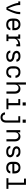

<svg xmlns="http://www.w3.org/2000/svg" viewBox="3101 -3876 998 7240"><g transform="rotate(90 3600.0 -256.0)"><path d="M252 0Q235 -36 217.5 -71.5Q200 -107 184 -143.5Q168 -180 153 -217Q138 -254 125 -292Q112 -330 102 -368.5Q92 -407 89 -447H32V-520H171V-468Q171 -432 178.5 -396.5Q186 -361 195.5 -326Q205 -291 217 -257Q229 -223 242 -189.5Q255 -156 269 -122.5Q283 -89 298 -56L300 -59L302 -56L304 -62Q319 -95 332.5 -127.5Q346 -160 359 -193.5Q372 -227 383.5 -260.5Q395 -294 405 -328Q415 -362 422 -397Q429 -432 429 -468V-520H512V-468Q512 -426 502 -385.5Q492 -345 479 -305.5Q466 -266 451 -227.5Q436 -189 419 -150.5Q402 -112 384 -74.5Q366 -37 348 0Z M902 8Q873 8 843.5 3Q814 -2 787.5 -15Q761 -28 739.5 -48.5Q718 -69 704.5 -95.5Q691 -122 685.5 -151Q680 -180 680 -210V-310Q680 -339 685 -368.5Q690 -398 703.5 -424Q717 -450 738.5 -471Q760 -492 786 -505Q812 -518 841.5 -523Q871 -528 900 -528Q929 -528 958.5 -523Q988 -518 1014 -505Q1040 -492 1061.5 -471Q1083 -450 1096.5 -424Q1110 -398 1115 -368.5Q1120 -339 1120 -310V-223H763V-210Q763 -191 766 -172Q769 -153 777 -136Q785 -119 798.5 -104.5Q812 -90 828.5 -81.5Q845 -73 864 -69.5Q883 -66 902 -66Q924 -66 945 -69Q966 -72 985.5 -81Q1005 -90 1019 -107Q1033 -124 1035 -146H1118Q1116 -121 1106.5 -98Q1097 -75 1081 -56.5Q1065 -38 1044 -25Q1023 -12 999.5 -4.5Q976 3 951.5 5.5Q927 8 902 8ZM763 -297H1037V-310Q1037 -329 1034 -347.5Q1031 -366 1023 -383.5Q1015 -401 1002.5 -415Q990 -429 973 -438Q956 -447 937.5 -451Q919 -455 900 -455Q881 -455 862.5 -451Q844 -447 827 -438Q810 -429 797.5 -415Q785 -401 777 -383.5Q769 -366 766 -347.5Q763 -329 763 -310Z M1280 0V-74H1357V-447H1280V-520H1440V-385Q1455 -419 1481 -446.5Q1507 -474 1540.5 -490.5Q1574 -507 1611 -513.5Q1648 -520 1686 -520H1727V-375H1644V-446Q1626 -444 1607.5 -441Q1589 -438 1571.5 -432.5Q1554 -427 1537 -419.5Q1520 -412 1504.5 -401.5Q1489 -391 1476.5 -377.5Q1464 -364 1455.5 -347.5Q1447 -331 1443.5 -312.5Q1440 -294 1440 -276V-74H1532V0Z M2099 8Q2074 8 2050 5.5Q2026 3 2002.5 -4Q1979 -11 1957.5 -23.5Q1936 -36 1920 -54.5Q1904 -73 1895 -96.5Q1886 -120 1886 -144V-146H1969Q1969 -132 1975 -118.5Q1981 -105 1992 -95.5Q2003 -86 2016 -80.5Q2029 -75 2042.5 -71.5Q2056 -68 2070.5 -67Q2085 -66 2099 -66Q2113 -66 2126.5 -66.5Q2140 -67 2153.5 -70Q2167 -73 2180 -78Q2193 -83 2204 -91.5Q2215 -100 2222 -112.5Q2229 -125 2229 -138Q2229 -157 2217.5 -173.5Q2206 -190 2189.5 -199Q2173 -208 2154 -212Q2135 -216 2116 -217.5Q2097 -219 2078 -221.5Q2059 -224 2040.5 -228.5Q2022 -233 2004.5 -240Q1987 -247 1970.5 -257Q1954 -267 1940.5 -280.5Q1927 -294 1917 -310Q1907 -326 1901.5 -344.5Q1896 -363 1896 -383Q1896 -406 1904.5 -428.5Q1913 -451 1928.5 -468.5Q1944 -486 1965 -498Q1986 -510 2008.5 -516.5Q2031 -523 2054.5 -525.5Q2078 -528 2101 -528Q2125 -528 2148.5 -525.5Q2172 -523 2195 -515.5Q2218 -508 2238.5 -495.5Q2259 -483 2274.5 -465Q2290 -447 2298 -424Q2306 -401 2306 -378V-375H2223V-376Q2223 -397 2210.5 -413.5Q2198 -430 2180 -439Q2162 -448 2141.5 -451Q2121 -454 2101 -454Q2088 -454 2075 -453Q2062 -452 2049 -449.5Q2036 -447 2023.5 -441.5Q2011 -436 2001 -428Q1991 -420 1985 -407.5Q1979 -395 1979 -382Q1979 -363 1990 -346.5Q2001 -330 2018 -321Q2035 -312 2053.5 -308Q2072 -304 2091 -302.5Q2110 -301 2129 -298.5Q2148 -296 2166.5 -291.5Q2185 -287 2203 -280Q2221 -273 2237 -263Q2253 -253 2267 -239.5Q2281 -226 2291 -210Q2301 -194 2306.5 -175.5Q2312 -157 2312 -138Q2312 -114 2303 -91Q2294 -68 2277.5 -50.5Q2261 -33 2239 -21.5Q2217 -10 2194 -3.5Q2171 3 2147 5.5Q2123 8 2099 8Z M2698 8Q2668 8 2639 3Q2610 -2 2584 -15Q2558 -28 2537 -49.5Q2516 -71 2503 -97Q2490 -123 2485 -152Q2480 -181 2480 -210V-310Q2480 -339 2485 -368Q2490 -397 2503 -423Q2516 -449 2537 -470.5Q2558 -492 2584 -505Q2610 -518 2639 -523Q2668 -528 2698 -528Q2725 -528 2751.5 -524Q2778 -520 2803 -509.5Q2828 -499 2849.5 -482Q2871 -465 2885 -442.5Q2899 -420 2906.5 -393.5Q2914 -367 2914 -340H2831Q2831 -365 2820.5 -388.5Q2810 -412 2791 -427Q2772 -442 2747 -448Q2722 -454 2698 -454Q2679 -454 2660.5 -450.5Q2642 -447 2625.5 -438Q2609 -429 2596.5 -414.5Q2584 -400 2576 -383Q2568 -366 2565.5 -347.5Q2563 -329 2563 -310V-210Q2563 -191 2565.5 -172.5Q2568 -154 2576 -137Q2584 -120 2596.5 -105.5Q2609 -91 2625.5 -82Q2642 -73 2660.5 -69.5Q2679 -66 2698 -66Q2722 -66 2747 -72Q2772 -78 2791 -93Q2810 -108 2820.5 -131.5Q2831 -155 2831 -180H2914Q2914 -153 2906.5 -126.5Q2899 -100 2885 -77.5Q2871 -55 2849.5 -38Q2828 -21 2803 -10.5Q2778 0 2751.5 4Q2725 8 2698 8Z M3088 0V-735H3171V-424Q3181 -448 3197 -468.5Q3213 -489 3234 -502.5Q3255 -516 3280.5 -522Q3306 -528 3332 -528Q3358 -528 3384.5 -521.5Q3411 -515 3433 -500Q3455 -485 3471 -462.5Q3487 -440 3496 -415Q3505 -390 3508.5 -363.5Q3512 -337 3512 -310V0H3429V-310Q3429 -328 3426.5 -346.5Q3424 -365 3417 -382Q3410 -399 3398 -413.5Q3386 -428 3370.5 -437.5Q3355 -447 3336.5 -451Q3318 -455 3300 -455Q3282 -455 3263.5 -451Q3245 -447 3229.5 -437.5Q3214 -428 3202 -413.5Q3190 -399 3183 -382Q3176 -365 3173.5 -346.5Q3171 -328 3171 -310V0Z M3699 0V-74H3867V-447H3715V-520H3949V-74H4101V0ZM3841 -611V-729H3959V-611Z M4409 223Q4385 223 4361.5 219.5Q4338 216 4316 206Q4294 196 4275.5 180.5Q4257 165 4244.5 144.5Q4232 124 4225 101Q4218 78 4218 54H4300Q4301 74 4309.5 93.5Q4318 113 4333.5 126Q4349 139 4369 144Q4389 149 4409 149Q4426 149 4443 145Q4460 141 4473.5 131Q4487 121 4496.5 107Q4506 93 4512 77Q4518 61 4520 44Q4522 27 4522 10V-447H4362V-520H4604V10Q4604 38 4600 65Q4596 92 4585 117Q4574 142 4556 163Q4538 184 4514.5 198Q4491 212 4464 217.5Q4437 223 4409 223ZM4490 -611V-729H4608V-611Z M4888 0V-520H4971V-424Q4981 -448 4997 -468.5Q5013 -489 5034 -502.5Q5055 -516 5080.5 -522Q5106 -528 5132 -528Q5158 -528 5184.5 -521.5Q5211 -515 5233 -500Q5255 -485 5271 -462.5Q5287 -440 5296 -415Q5305 -390 5308.5 -363.5Q5312 -337 5312 -310V0H5229V-310Q5229 -328 5226.5 -346.5Q5224 -365 5217 -382Q5210 -399 5198 -413.5Q5186 -428 5170.5 -437.5Q5155 -447 5136.5 -451Q5118 -455 5100 -455Q5082 -455 5063.5 -451Q5045 -447 5029.5 -437.5Q5014 -428 5002 -413.5Q4990 -399 4983 -382Q4976 -365 4973.5 -346.5Q4971 -328 4971 -310V0Z M5699 8Q5674 8 5650 5.5Q5626 3 5602.5 -4Q5579 -11 5557.5 -23.5Q5536 -36 5520 -54.5Q5504 -73 5495 -96.5Q5486 -120 5486 -144V-146H5569Q5569 -132 5575 -118.5Q5581 -105 5592 -95.5Q5603 -86 5616 -80.5Q5629 -75 5642.5 -71.5Q5656 -68 5670.5 -67Q5685 -66 5699 -66Q5713 -66 5726.5 -66.5Q5740 -67 5753.5 -70Q5767 -73 5780 -78Q5793 -83 5804 -91.5Q5815 -100 5822 -112.5Q5829 -125 5829 -138Q5829 -157 5817.5 -173.5Q5806 -190 5789.5 -199Q5773 -208 5754 -212Q5735 -216 5716 -217.5Q5697 -219 5678 -221.5Q5659 -224 5640.5 -228.5Q5622 -233 5604.5 -240Q5587 -247 5570.5 -257Q5554 -267 5540.5 -280.5Q5527 -294 5517 -310Q5507 -326 5501.5 -344.5Q5496 -363 5496 -383Q5496 -406 5504.5 -428.5Q5513 -451 5528.5 -468.5Q5544 -486 5565 -498Q5586 -510 5608.5 -516.5Q5631 -523 5654.5 -525.5Q5678 -528 5701 -528Q5725 -528 5748.5 -525.5Q5772 -523 5795 -515.5Q5818 -508 5838.5 -495.5Q5859 -483 5874.5 -465Q5890 -447 5898 -424Q5906 -401 5906 -378V-375H5823V-376Q5823 -397 5810.5 -413.5Q5798 -430 5780 -439Q5762 -448 5741.5 -451Q5721 -454 5701 -454Q5688 -454 5675 -453Q5662 -452 5649 -449.5Q5636 -447 5623.5 -441.5Q5611 -436 5601 -428Q5591 -420 5585 -407.5Q5579 -395 5579 -382Q5579 -363 5590 -346.5Q5601 -330 5618 -321Q5635 -312 5653.5 -308Q5672 -304 5691 -302.5Q5710 -301 5729 -298.5Q5748 -296 5766.5 -291.5Q5785 -287 5803 -280Q5821 -273 5837 -263Q5853 -253 5867 -239.5Q5881 -226 5891 -210Q5901 -194 5906.5 -175.5Q5912 -157 5912 -138Q5912 -114 5903 -91Q5894 -68 5877.5 -50.5Q5861 -33 5839 -21.5Q5817 -10 5794 -3.5Q5771 3 5747 5.5Q5723 8 5699 8Z M6302 8Q6273 8 6243.5 3Q6214 -2 6187.5 -15Q6161 -28 6139.5 -48.5Q6118 -69 6104.5 -95.5Q6091 -122 6085.5 -151Q6080 -180 6080 -210V-310Q6080 -339 6085 -368.5Q6090 -398 6103.5 -424Q6117 -450 6138.5 -471Q6160 -492 6186 -505Q6212 -518 6241.5 -523Q6271 -528 6300 -528Q6329 -528 6358.5 -523Q6388 -518 6414 -505Q6440 -492 6461.5 -471Q6483 -450 6496.5 -424Q6510 -398 6515 -368.5Q6520 -339 6520 -310V-223H6163V-210Q6163 -191 6166 -172Q6169 -153 6177 -136Q6185 -119 6198.5 -104.5Q6212 -90 6228.5 -81.5Q6245 -73 6264 -69.5Q6283 -66 6302 -66Q6324 -66 6345 -69Q6366 -72 6385.5 -81Q6405 -90 6419 -107Q6433 -124 6435 -146H6518Q6516 -121 6506.5 -98Q6497 -75 6481 -56.5Q6465 -38 6444 -25Q6423 -12 6399.5 -4.5Q6376 3 6351.5 5.5Q6327 8 6302 8ZM6163 -297H6437V-310Q6437 -329 6434 -347.5Q6431 -366 6423 -383.5Q6415 -401 6402.5 -415Q6390 -429 6373 -438Q6356 -447 6337.5 -451Q6319 -455 6300 -455Q6281 -455 6262.5 -451Q6244 -447 6227 -438Q6210 -429 6197.5 -415Q6185 -401 6177 -383.5Q6169 -366 6166 -347.5Q6163 -329 6163 -310Z M6699 0V-74H6867V-662H6715V-735H6949V-74H7101V0Z"/></g></svg>

Font: Nova Nerd Font
Style: Regular
Weight: 400
Designer: Belleve Invis
Foundry: Belleve Invis
Version: Version 24.1.4; ttfautohint (v1.8.4);Nerd Fonts 3.1.1